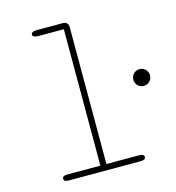

<svg xmlns="http://www.w3.org/2000/svg" viewBox="-112 -857 872 953"><g transform="rotate(-15 324.0 -381.0)"><path d="M605.5 -357Q588 -357 575.5 -369.5Q563 -382 563 -400Q563 -418 575.5 -430.5Q588 -443 605.5 -443Q623.5 -443 636 -430.5Q648.5 -418 648.5 -400Q648.5 -382 636 -369.5Q623.5 -357 605.5 -357ZM125.5 0Q111.5 0 105.2 -4Q99 -8 99 -15Q99 -22.5 105.2 -26.5Q111.5 -30.5 125.5 -30.5H294.5V-731.5H163Q149 -731.5 141.8 -735.5Q134.5 -739.5 134.5 -746.5Q134.5 -753.5 141.8 -757.8Q149 -762 163 -762H297Q311 -762 318.2 -754.8Q325.5 -747.5 325.5 -733.5V-30.5H492.5Q506.5 -30.5 512.8 -26.5Q519 -22.5 519 -15Q519 -8 512.8 -4Q506.5 0 492.5 0Z"/></g></svg>

Font: Sono ExtraLight Monospace ExtraLight
Style: Regular
Weight: 250
Version: Version 2.112